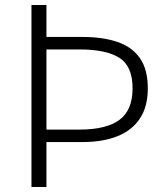

<svg xmlns="http://www.w3.org/2000/svg" viewBox="-20 -749 670 769"><path d="M106 0V-729H166V-601H310Q392 -601 450.5 -581Q509 -561 540.5 -516Q572 -471 572 -395Q572 -322 540.5 -274.5Q509 -227 450.5 -203.5Q392 -180 310 -180H166V0ZM166 -230H298Q406 -230 458.5 -269Q511 -308 511 -395Q511 -484 458 -517.5Q405 -551 298 -551H166Z"/></svg>

Font: Noto Sans KR Thin Light
Style: Regular
Weight: 300
Version: Version 2.004-H2;hotconv 1.0.118;makeotfexe 2.5.65603